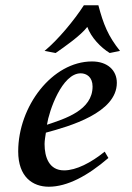

<svg xmlns="http://www.w3.org/2000/svg" viewBox="-20 -695 501 728"><path d="M49 -121C49 -24 104 13 165 13C235 13 312 -28 391 -96L377 -120C325 -78 269 -49 223 -49C166 -49 149 -99 149 -149C149 -162 152 -178 154 -192C243 -216 423 -267 423 -381C423 -429 387 -462 329 -462C178 -462 49 -292 49 -121ZM149 -502 191 -494C224 -517 286 -560 311 -593C326 -552 362 -515 396 -494L435 -502C390 -558 372 -603 353 -675H298C262 -619 200 -544 149 -502ZM158 -222C166 -275 215 -417 286 -417C308 -417 331 -403 331 -367C331 -277 227 -245 158 -222Z"/></svg>

Font: KpRoman
Style: SemiboldItalic
Weight: 600
Italic angle: -11°
Version: Version 0.66